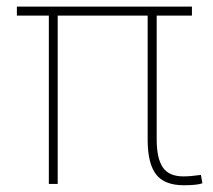

<svg xmlns="http://www.w3.org/2000/svg" viewBox="-20 -548 635 572"><path d="M551.8 -501.5H446.8V-132.3Q446.8 -76.2 465.1 -49.3Q483.4 -22.5 526.4 -22.5Q547.9 -22.5 578.6 -26.9L583 -2Q566.9 3.9 527.8 3.9Q470.2 3.9 445.3 -28.1Q420.4 -60.1 419.9 -128.9V-501.5H151.9V0H125.5V-501.5H30.3V-528.3H551.8Z"/></svg>

Font: Roboto Thin
Style: Regular
Weight: 250
Designer: Google
Version: Version 2.134; 2016